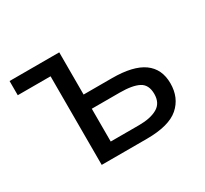

<svg xmlns="http://www.w3.org/2000/svg" viewBox="-115 -701 925 867"><g transform="rotate(-30 348.0 -268.0)"><path d="M277 -536V-316H425Q535 -316 588.5 -277.5Q642 -239 642 -164Q642 -89 591 -44.5Q540 0 424 0H189V-462H18V-536ZM422 -242H277V-71H425Q484 -71 519.5 -91Q555 -111 555 -159Q555 -207 522 -224.5Q489 -242 422 -242Z"/></g></svg>

Font: Apis
Style: Regular
Weight: 400
Designer: Monotype Design Team
Foundry: Monotype Imaging Inc.
Version: Version 2.000; build 0001